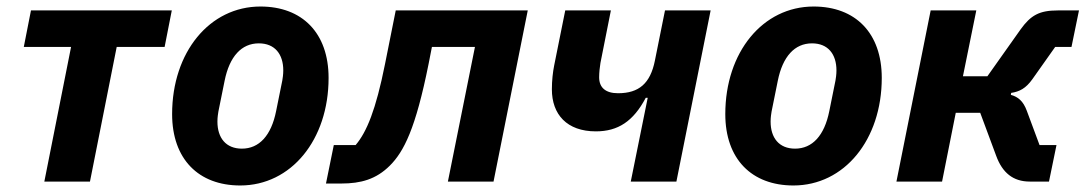

<svg xmlns="http://www.w3.org/2000/svg" viewBox="-20 -557 3330 589"><path d="M116 0H256L338 -413H485L507 -525H75L53 -413H198Z M717 12C873 12 988 -128 988 -318C988 -456 907 -537 779 -537C623 -537 508 -397 508 -207C508 -69 589 12 717 12ZM722 -101C673 -101 647 -134 647 -184C647 -197 649 -209 650 -215L669 -309C684 -384 721 -424 774 -424C823 -424 849 -391 849 -341C849 -328 847 -316 846 -310L827 -216C812 -141 775 -101 722 -101Z M980 6H1027C1087 6 1134 -7 1176 -49C1219 -92 1255 -162 1295 -362L1305 -413H1437L1354 0H1494L1599 -525H1194L1161 -360C1133 -220 1105 -152 1071 -112H1004Z M1915 0H2055L2160 -525H2020L1989 -371C1975 -301 1940 -271 1876 -271C1838 -271 1818 -288 1818 -320C1818 -334 1820 -352 1822 -364L1854 -525H1714L1680 -356C1676 -336 1673 -310 1673 -283C1673 -206 1719 -154 1808 -154C1876 -154 1923 -185 1961 -257H1967Z M2414 12C2570 12 2685 -128 2685 -318C2685 -456 2604 -537 2476 -537C2320 -537 2205 -397 2205 -207C2205 -69 2286 12 2414 12ZM2419 -101C2370 -101 2344 -134 2344 -184C2344 -197 2346 -209 2347 -215L2366 -309C2381 -384 2418 -424 2471 -424C2520 -424 2546 -391 2546 -341C2546 -328 2544 -316 2543 -310L2524 -216C2509 -141 2472 -101 2419 -101Z M2730 0H2870L2912 -211H2987L3036 -79C3055 -27 3088 0 3139 0H3198L3221 -112H3169L3130 -217C3119 -247 3103 -260 3081 -266L3082 -272C3108 -276 3127 -286 3147 -314L3217 -413H3267L3290 -525H3225C3168 -525 3142 -510 3111 -467L3009 -323H2934L2975 -525H2835Z"/></svg>

Font: Braiins Sans
Style: Bold Italic
Weight: 700
Italic angle: -11.31°
Designer: Mike Abbink, Paul van der Laan, Pieter van Rosmalen, Jiri Chlebus, Lubos Buracinsky
Foundry: Bold Monday, Sudetype
Version: Version 1.000;hotconv 1.0.109;makeotfexe 2.5.65596